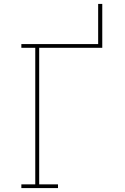

<svg xmlns="http://www.w3.org/2000/svg" viewBox="-20 -960 640 980"><path d="M89 0V-19H160V-716H89V-735H481V-940H502V-716H180V-19H276V0Z"/></svg>

Font: Iosevka Slab Thin Extended
Style: Regular
Weight: 100
Width: 7
Monospace: yes
Designer: Belleve Invis
Foundry: Belleve Invis
Version: Version 11.1.1; ttfautohint (v1.8.3)